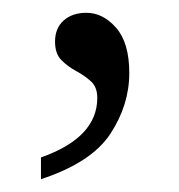

<svg xmlns="http://www.w3.org/2000/svg" viewBox="-20 -124 279 300"><path d="M115 -104Q141 -104 161.5 -80.5Q182 -57 182 -10Q182 40 152.5 85Q123 130 44 156V122Q132 91 132 29Q132 12 122 3Q112 -6 99 -13Q86 -20 76 -30Q66 -40 66 -59Q66 -80 79.5 -92Q93 -104 115 -104Z"/></svg>

Font: Noto Serif Sinhala Light
Style: Regular
Weight: 300
Designer: Jelle Bosma - Monotype Design Team
Foundry: Monotype Imaging Inc.
Version: Version 2.007; ttfautohint (v1.8.4.7-5d5b)